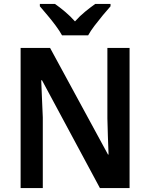

<svg xmlns="http://www.w3.org/2000/svg" viewBox="-20 -958 765 978"><path d="M640 0H489L194 -549H190Q192 -499 194 -452.5Q196 -406 198 -360V0H85V-714H235L530 -171H533Q531 -218 529.5 -264.5Q528 -311 527 -355V-714H640ZM296 -778Q284 -800 264 -827Q244 -854 222 -880Q200 -906 183 -926V-938H260Q283 -922 310.5 -899Q338 -876 362 -849Q387 -877 413.5 -898.5Q440 -920 465 -938H543V-926Q526 -907 504 -880.5Q482 -854 461.5 -827Q441 -800 429 -778Z"/></svg>

Font: Noto Sans Sinhala SemiCondensed SemiBold
Style: Regular
Weight: 600
Width: 4
Designer: Jelle Bosma - Monotype Design Team
Foundry: Monotype Imaging Inc.
Version: Version 2.006; ttfautohint (v1.8.4.7-5d5b)